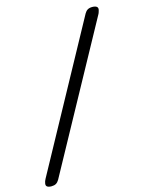

<svg xmlns="http://www.w3.org/2000/svg" viewBox="-142 -916 881 1133"><g transform="rotate(-15 298.0 -350.0)"><path d="M6 78 487 -803Q495 -817 506 -823.5Q517 -830 534 -830Q552 -830 561 -823.5Q570 -817 567 -803Q565 -797 563.5 -791Q562 -785 558 -778L76 103Q68 117 57 123.5Q46 130 29 130Q11 130 2.5 123.5Q-6 117 -3 103Q-2 97 0 91Q2 85 6 78Z"/></g></svg>

Font: Maple Mono Light
Style: Italic
Weight: 300
Italic angle: -10°
Monospace: yes
Designer: subframe7536
Version: Version 7.000